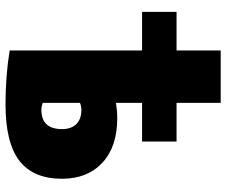

<svg xmlns="http://www.w3.org/2000/svg" viewBox="-82 -728 820 696"><g transform="rotate(90 328.0 -380.0)"><path d="M353 -260V-125Q366 -120 378 -120Q448 -120 448 -195Q448 -228 430 -246.5Q412 -265 378 -265Q366 -265 353 -260ZM353 -390Q381 -395 408 -395Q512 -395 570 -341Q628 -287 628 -195Q628 -91 563 -40.5Q498 10 358 10Q256 10 163 -5V-485H23V-610H163V-770H353V-610H493V-485H353Z"/></g></svg>

Font: Mplus 1p Black
Style: Regular
Weight: 900
Version: Version 1.061